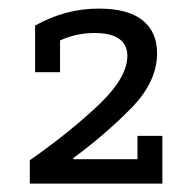

<svg xmlns="http://www.w3.org/2000/svg" viewBox="-20 -699 447 447"><path d="M358 -382.7V-271.6H49.4V-325.9Q144.4 -392.6 210.5 -455.6Q276.5 -518.5 276.5 -569.1Q276.5 -595.1 257.4 -608.6Q238.3 -622.2 200 -622.2Q158 -622.2 119.8 -604.9V-530.9H61.7V-639.5Q132.1 -679 209.9 -679Q277.8 -679 311.7 -651.9Q345.7 -624.7 345.7 -575.3Q345.7 -508.6 285.8 -447.5Q225.9 -386.4 150.6 -330.9V-328.4H300V-382.7Z"/></svg>

Font: Slabo 27px
Style: Regular
Weight: 400
Version: Version 1.02 Build 003a